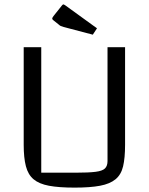

<svg xmlns="http://www.w3.org/2000/svg" viewBox="-20 -840 678 875"><path d="M320 15Q248 15 203 6.5Q158 -2 133 -23Q108 -44 98 -82.5Q88 -121 88 -180V-625H168V-53H324Q384 -53 415.5 -57Q447 -61 458.5 -72.5Q470 -84 470 -106V-625H550V-180Q550 -120 541 -82Q532 -44 506.5 -23Q481 -2 436 6.5Q391 15 320 15ZM403 -682 270 -717Q261 -720 257 -721.5Q253 -723 249 -727L224 -747Q218 -751 218 -756Q218 -759 224 -767L263 -816Q266 -820 270 -820Q271 -820 277 -816L422 -711Z"/></svg>

Font: Changa Light
Style: Regular
Weight: 300
Designer: Eduardo Rodriguez Tunni
Foundry: Eduardo Rodriguez Tunni
Version: Version 3.002; ttfautohint (v1.8.2)